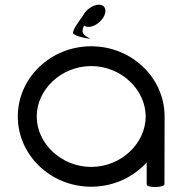

<svg xmlns="http://www.w3.org/2000/svg" viewBox="-20 -778 760 800"><path d="M665.2 -10.5 665.8 -292.6C665.8 -454.1 528.6 -585.2 360 -585.2C191.4 -585.2 54.2 -454.1 54.2 -292.6C54.2 -131.1 191.4 0 360 0C452.2 0 535 -39.2 591.2 -101.2C591.2 -70.6 591.2 -40.1 591.2 -9.5C591.2 5.5 665.2 4.5 665.2 -10.5ZM133 -292.6C133 -404.1 234.8 -502.7 360 -502.7C485.2 -502.7 587 -404.1 587 -292.6C587 -181.1 485.2 -82.5 360 -82.5C234.8 -82.5 133 -181.1 133 -292.6ZM414.3 -712.2C425.9 -737.2 417.1 -758.5 392.1 -758.5C367.1 -758.5 337.2 -737.2 325.5 -712.2C311 -691.8 285.4 -658.5 284.1 -642.2C282.6 -631 324 -620.6 356.9 -616C335 -629.5 313.1 -635.5 330.2 -671.6C334.9 -668 341.2 -666 348.9 -666C373.9 -666 402.6 -687.2 414.3 -712.2Z"/></svg>

Font: Hi.
Style: Regular
Weight: 400
Designer: Mew Too, Robert Jablonski
Foundry: Cannot Into Space Fonts
Version: Version 1.996